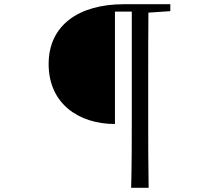

<svg xmlns="http://www.w3.org/2000/svg" viewBox="-20 -757 1040 912"><path d="M603 135H686C684 23 684 -91 684 -206V-395C684 -496 684 -598 685 -697L789 -704V-737H569C354 -737 211 -637 211 -453C211 -263 356 -168 526 -168V-702H606V-205C606 -91 606 23 603 135Z"/></svg>

Font: Source Han Serif KR
Style: Regular
Weight: 400
Designer: Ryoko NISHIZUKA 西塚涼子 (kana & ideographs); Frank Grießhammer (Latin, Greek & Cyrillic); Wenlong ZHANG 张文龙 (bopomofo); San
Foundry: Adobe
Version: Version 2.001;hotconv 1.1.0;makeotfexe 2.6.0